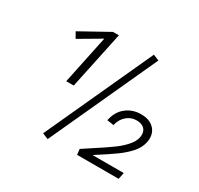

<svg xmlns="http://www.w3.org/2000/svg" viewBox="-143 -837 1052 1017"><g transform="rotate(30 382.5 -328.5)"><path d="M560 -648 260 6 224 -9 524 -663ZM192 -309 254 -605 123 -528 103 -563 276 -659H312L238 -309ZM508 -40H699L691 0H437L433 -34L491 -72Q559 -116 596 -143.5Q633 -171 657 -201.5Q681 -232 681 -263Q681 -289 664 -302.5Q647 -316 620 -316Q585 -316 559 -293Q533 -270 525 -233L484 -239Q495 -295 533.5 -325.5Q572 -356 624 -356Q672 -356 699.5 -331.5Q727 -307 727 -267Q727 -256 724 -242Q716 -206 688.5 -175Q661 -144 621.5 -115.5Q582 -87 508 -40Z"/></g></svg>

Font: Ysabeau Infant Semilight
Style: Italic
Weight: 300
Italic angle: -12°
Designer: Christian Thalmann (Catharsis Fonts)
Version: Version 0.003